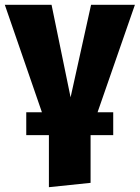

<svg xmlns="http://www.w3.org/2000/svg" viewBox="-30 -553 580 797"><path d="M530 -533 375 -87H440V8H346V206L173 224V8H79V-87H144L-10 -533H184L263 -149L348 -533Z"/></svg>

Font: FiraGO ExtraBold
Style: Regular
Weight: 800
Designer: bBox Type
Foundry: bBox Type GmbH
Version: Version 1.001;PS 001.001;hotconv 1.0.88;makeotf.lib2.5.64775